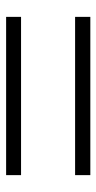

<svg xmlns="http://www.w3.org/2000/svg" viewBox="140 -686 322 643"><g transform="rotate(90 301.5 -365.0)"><path d="M567 -224V-274H37V-224ZM567 -455V-506H37V-455Z"/></g></svg>

Font: Noto Serif CJK TC
Style: Bold
Weight: 700
Designer: Ryoko NISHIZUKA 西塚涼子 (kana & ideographs); Frank Grießhammer (Latin, Greek & Cyrillic); Wenlong ZHANG 张文龙 (bopomofo); San
Foundry: Adobe
Version: Version 2.001;hotconv 1.1.0;makeotfexe 2.6.0